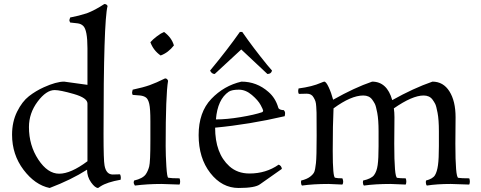

<svg xmlns="http://www.w3.org/2000/svg" viewBox="-20 -915 2393 955"><path d="M495 -249Q495 -116 500 -92Q508 -47 541 -47Q553 -47 577 -48Q581 -41 581 -31L580 -21Q512 -9 480 12L468 20Q453 20 433 -8Q413 -36 413 -71Q335 -21 227 20Q154 5 97 -70.5Q40 -146 40 -245Q40 -309 65 -359.5Q90 -410 124 -436.5Q158 -463 198 -481Q260 -509 299 -509Q303 -509 415 -493V-675Q415 -766 394 -786Q383 -797 365 -799L329 -803Q325 -811 325 -815L329 -828Q372 -836 412 -849Q452 -864 499 -895Q511 -895 515 -885Q495 -809 495 -249ZM415 -113V-400Q415 -428 347 -447.5Q279 -467 252 -467Q210 -467 167 -409.5Q124 -352 124 -283Q124 -192 170.5 -121.5Q217 -51 274.5 -51Q332 -51 415 -113Z M873 3 783 0Q713 0 651 8Q645 0 645 -9L647 -17Q690 -27 705 -48Q716 -64 722 -86.5Q728 -109 728 -216V-312Q728 -374 722.5 -398Q717 -422 706 -430Q695 -438 677 -440L640 -443Q637 -447 637 -456L640 -469Q692 -480 724.5 -491.5Q757 -503 801 -525Q812 -525 816 -513Q804 -445 804 -189Q804 -143 807.5 -87.5Q811 -32 817 -31Q832 -28 873 -28Q876 -21 876 -12Q876 -3 873 3ZM779 -639Q743 -664 728 -705Q740 -719 760.5 -734.5Q781 -750 796 -756Q834 -728 845 -689Q817 -653 779 -639Z M1221 -52Q1303 -52 1366 -96Q1380 -91 1382 -75L1274 1Q1250 20 1167 20Q1084 20 1026 -54.5Q968 -129 968 -243Q968 -357 1031 -423Q1094 -489 1181 -509Q1257 -509 1315 -458Q1350 -428 1364 -380Q1367 -368 1392 -367Q1398 -360 1398 -352.5Q1398 -345 1396 -337Q1220 -296 1050 -280Q1050 -152 1121 -88Q1161 -52 1221 -52ZM1284 -357Q1289 -360 1289 -364.5Q1289 -369 1276.5 -392.5Q1264 -416 1233 -442.5Q1202 -469 1168 -469Q1134 -469 1118 -459Q1062 -421 1054 -321Q1108 -321 1177 -332.5Q1246 -344 1284 -357ZM1180 -669 1048 -547Q1033 -547 1025 -564Q1112 -669 1173 -756H1185Q1239 -678 1309 -592L1333 -564Q1329 -547 1310 -547Z M1683 3 1614 0Q1538 0 1482 8Q1477 2 1477 -9L1478 -17Q1507 -24 1523 -36.5Q1539 -49 1543.5 -60.5Q1548 -72 1551.5 -103.5Q1555 -135 1555 -239Q1555 -343 1554.5 -354.5Q1554 -366 1553 -384Q1552 -402 1549 -411Q1546 -420 1540 -430Q1530 -449 1506 -449L1467 -448Q1463 -452 1463 -463L1465 -475Q1533 -484 1576 -503Q1590 -509 1593 -509Q1602 -509 1615 -481Q1628 -453 1637 -419Q1743 -479 1831 -509Q1905 -509 1931 -417Q2036 -476 2131 -509Q2185 -509 2215.5 -460.5Q2246 -412 2246 -332L2245 -200Q2245 -33 2259.5 -30.5Q2274 -28 2314 -28Q2317 -21 2317 -12Q2317 -3 2314 3L2222 0Q2153 0 2103 8Q2098 2 2098 -9L2099 -17Q2133 -26 2143.5 -43.5Q2154 -61 2158.5 -93.5Q2163 -126 2163 -188V-262Q2163 -319 2156.5 -353.5Q2150 -388 2144.5 -398.5Q2139 -409 2131 -420Q2116 -440 2087 -440Q2031 -440 1939 -376Q1942 -356 1942 -332Q1942 -332 1941 -200Q1941 -33 1955.5 -30.5Q1970 -28 1998 -28Q2001 -21 2001 -12Q2001 -3 1998 3L1922 0Q1846 0 1790 8Q1785 2 1785 -8L1786 -17Q1827 -26 1840.5 -44Q1854 -62 1858.5 -94Q1863 -126 1863 -188V-262Q1863 -319 1856.5 -353.5Q1850 -388 1844.5 -398.5Q1839 -409 1831 -420Q1816 -440 1787 -440Q1726 -440 1639 -376Q1635 -297 1635 -164.5Q1635 -32 1647 -31Q1658 -28 1683 -28Q1687 -20 1687 -11Q1687 -2 1683 3Z"/></svg>

Font: Rosarivo
Style: Regular
Weight: 400
Designer: Pablo Ugerman
Foundry: Pablo Ugerman
Version: Version 1.003